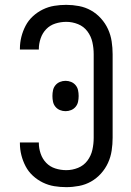

<svg xmlns="http://www.w3.org/2000/svg" viewBox="-20 -763 540 791"><path d="M253 8Q228 8 203.5 4Q179 0 156.5 -11Q134 -22 115.5 -39Q97 -56 85.5 -78Q74 -100 68 -124Q62 -148 62 -173V-176H140V-174Q140 -152 147.5 -130Q155 -108 170.5 -92Q186 -76 208 -69Q230 -62 253 -62Q278 -62 301.5 -71.5Q325 -81 340 -101Q355 -121 360.5 -145.5Q366 -170 366 -195V-540Q366 -565 360.5 -589.5Q355 -614 340 -634Q325 -654 301.5 -663.5Q278 -673 253 -673Q230 -673 208 -666Q186 -659 170.5 -643Q155 -627 147.5 -605Q140 -583 140 -561V-559H62V-562Q62 -587 68 -611Q74 -635 85.5 -657Q97 -679 115.5 -696Q134 -713 156.5 -724Q179 -735 203.5 -739Q228 -743 253 -743Q279 -743 305.5 -738Q332 -733 355 -720Q378 -707 396 -687Q414 -667 425 -643Q436 -619 440 -592.5Q444 -566 444 -540V-195Q444 -169 440 -142.5Q436 -116 425 -92Q414 -68 396 -48Q378 -28 355 -15Q332 -2 305.5 3Q279 8 253 8ZM250 -305Q238 -305 227 -309.5Q216 -314 208.5 -323Q201 -332 198.5 -343.5Q196 -355 196 -367V-368Q196 -380 198.5 -391.5Q201 -403 208.5 -412Q216 -421 227 -425.5Q238 -430 250 -430Q262 -430 273 -425.5Q284 -421 291.5 -412Q299 -403 301.5 -391.5Q304 -380 304 -368V-367Q304 -355 301.5 -343.5Q299 -332 291.5 -323Q284 -314 273 -309.5Q262 -305 250 -305Z"/></svg>

Font: Iosevka www.saffi
Style: Regular
Weight: 400
Monospace: yes
Designer: Belleve Invis
Foundry: Belleve Invis
Version: Version 22.0.2; ttfautohint (v1.8.3)